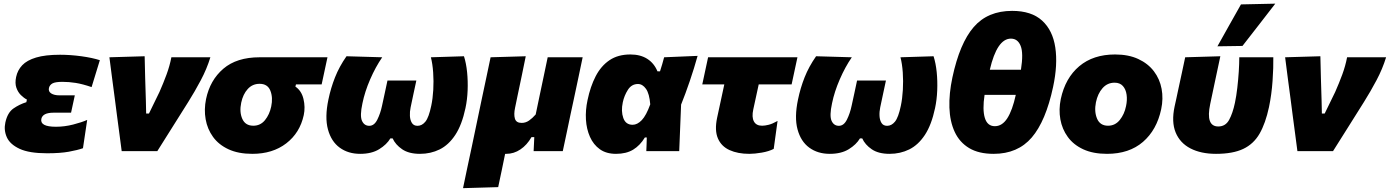

<svg xmlns="http://www.w3.org/2000/svg" viewBox="-20 -806 7412 1024"><path d="M231 11.5Q136 11.5 84.8 -12.2Q33.5 -36 16.5 -73.8Q-0.5 -111.5 8.5 -152.5Q20 -205.5 51.8 -227.5Q83.5 -249.5 120.5 -261L123.5 -275Q107.5 -283 91.5 -298.8Q75.5 -314.5 67.2 -338.5Q59 -362.5 66 -395.5Q73.5 -431.5 98.5 -458Q123.5 -484.5 172.5 -499.2Q221.5 -514 300.5 -514Q355.5 -514 414 -506Q472.5 -498 512.5 -485L468.5 -341.5Q420 -358 383.8 -363.8Q347.5 -369.5 313 -369.5Q274.5 -369.5 259.5 -361Q244.5 -352.5 241 -336.5Q237 -318 253 -307.8Q269 -297.5 297 -297.5H379L359 -205H265.5Q207.5 -205 200.5 -172Q192 -130 278.5 -130Q324.5 -130 370.2 -141.8Q416 -153.5 445 -166.5L422.5 -15.5Q392.5 -5 346.8 3.2Q301 11.5 231 11.5Z M629 0Q623 -46 616.5 -95.2Q610 -144.5 604 -189.5L592.5 -278.5Q585 -333.5 577.8 -389.8Q570.5 -446 563.5 -500.5L751.5 -506Q752.5 -455 754.2 -390.8Q756 -326.5 758 -268.5L759.5 -200.5H774.5L830.5 -315.5Q851.5 -363 868.2 -408.5Q885 -454 894 -500.5H1102Q1083 -438.5 1051 -378.2Q1019 -318 984.5 -263Q942 -195.5 900.2 -129Q858.5 -62.5 819 0Z M1325.5 14.5Q1251 14.5 1198.8 -9.8Q1146.5 -34 1116.2 -75.8Q1086 -117.5 1076.8 -169.8Q1067.5 -222 1079 -278Q1100 -378.5 1171.2 -439.5Q1242.5 -500.5 1364.5 -500.5H1726.5L1695.5 -356H1558.5L1555.5 -344Q1588 -322 1598.5 -278.2Q1609 -234.5 1600 -192Q1579.5 -97.5 1506.8 -41.5Q1434 14.5 1325.5 14.5ZM1331 -135.5Q1369 -135.5 1393.2 -165.2Q1417.5 -195 1426.5 -238Q1436.5 -285.5 1422 -322.2Q1407.5 -359 1364.5 -359Q1326.5 -359 1301.2 -331.2Q1276 -303.5 1266.5 -258.5Q1256 -209 1272.2 -172.2Q1288.5 -135.5 1331 -135.5Z M1901 14.5Q1837 14.5 1791.8 -18.5Q1746.5 -51.5 1729 -116Q1711.5 -180.5 1731.5 -275Q1744 -336 1766.8 -393.5Q1789.5 -451 1828 -506L2018.5 -500.5Q1983 -449 1954.2 -382.8Q1925.5 -316.5 1913 -255Q1898.5 -188.5 1910.5 -161.8Q1922.5 -135 1949.5 -135Q1976 -135 1992.5 -168.2Q2009 -201.5 2017.5 -242Q2024.5 -273.5 2032.2 -309.8Q2040 -346 2046.5 -376.5H2200.5Q2193.5 -344 2185.2 -305.5Q2177 -267 2170 -233.5Q2165 -210 2166.2 -187.5Q2167.5 -165 2177 -150Q2186.5 -135 2207 -135Q2230.5 -135 2248.8 -157.2Q2267 -179.5 2280 -242Q2288 -279.5 2290.8 -326.5Q2293.5 -373.5 2290.2 -419.8Q2287 -466 2278 -500.5L2454.5 -506Q2466.5 -468.5 2471.2 -421Q2476 -373.5 2474 -323.8Q2472 -274 2462.5 -229.5Q2443.5 -140 2408.2 -86.5Q2373 -33 2325 -9.2Q2277 14.5 2220 14.5Q2160.5 14.5 2124.8 -10Q2089 -34.5 2074 -68H2062Q2042.5 -35 2002.2 -10.2Q1962 14.5 1901 14.5Z M2449.5 197.5Q2460.5 145 2471.5 92.2Q2482.5 39.5 2496 -22.5L2548 -271Q2563.5 -343.5 2574.5 -395.8Q2585.5 -448 2596.5 -500.5L2784 -506Q2773.5 -454 2762.8 -402.5Q2752 -351 2740.5 -296.5L2727 -231Q2719.5 -196 2726.2 -173.2Q2733 -150.5 2762 -150.5Q2783.5 -150.5 2801.5 -163Q2819.5 -175.5 2837 -195.5L2858 -296Q2869.5 -351 2879.8 -399.2Q2890 -447.5 2901 -500.5H3087.5Q3076.5 -446.5 3065.5 -395.5Q3054.5 -344.5 3039.5 -273L3023 -196.5Q3014 -153.5 3003.5 -103.5Q2993 -53.5 2981.5 0H2826Q2827 -18.5 2827.8 -37.2Q2828.5 -56 2829.5 -74.5H2814.5Q2790.5 -32.5 2755.5 -9Q2720.5 14.5 2680 14.5Q2677 14.5 2674 14.5Q2664.5 60 2655.8 103Q2647 146 2637 192Z M3265.5 14.5Q3213.5 14.5 3179.2 -10Q3145 -34.5 3126.5 -76Q3108 -117.5 3105 -168.2Q3102 -219 3113.5 -272Q3128.5 -344.5 3157 -399.5Q3185.5 -454.5 3230.8 -485Q3276 -515.5 3342 -515.5Q3395.5 -515.5 3432 -492.2Q3468.5 -469 3486.5 -425.5H3500Q3506.5 -445 3511.8 -463.5Q3517 -482 3522 -500.5L3700.5 -508Q3682.5 -443 3659 -374Q3635.5 -305 3612.5 -248Q3610 -186 3607.5 -124Q3605 -62 3602.5 0H3427Q3428 -18.5 3428.5 -36.8Q3429 -55 3429.5 -73H3419.5Q3393.5 -30 3356.8 -7.8Q3320 14.5 3265.5 14.5ZM3354 -140.5Q3379 -140.5 3402.8 -165.2Q3426.5 -190 3448 -249.5Q3443.5 -306.5 3425.2 -332.2Q3407 -358 3382.5 -358Q3348.5 -358 3328.8 -327Q3309 -296 3301.5 -260Q3291.5 -213 3304.2 -176.8Q3317 -140.5 3354 -140.5Z M3976.5 14.5Q3915 14.5 3871 -5.5Q3827 -25.5 3808.8 -68Q3790.5 -110.5 3804.5 -177.5Q3813 -216.5 3821.5 -256.2Q3830 -296 3843 -356H3725.5L3756.5 -500.5H4233L4202 -356H4026.5Q4019 -322.5 4012 -289.2Q4005 -256 3997.5 -222.5Q3988.5 -181.5 4000.8 -158.5Q4013 -135.5 4044.5 -135.5Q4059.5 -135.5 4079.5 -140.5Q4099.5 -145.5 4127 -161L4106.5 -12Q4080.5 1.5 4042.5 8Q4004.5 14.5 3976.5 14.5Z M4405.5 14.5Q4341.5 14.5 4296.2 -18.5Q4251 -51.5 4233.5 -116Q4216 -180.5 4236 -275Q4248.5 -336 4271.2 -393.5Q4294 -451 4332.5 -506L4523 -500.5Q4487.5 -449 4458.8 -382.8Q4430 -316.5 4417.5 -255Q4403 -188.5 4415 -161.8Q4427 -135 4454 -135Q4480.5 -135 4497 -168.2Q4513.5 -201.5 4522 -242Q4529 -273.5 4536.8 -309.8Q4544.5 -346 4551 -376.5H4705Q4698 -344 4689.8 -305.5Q4681.5 -267 4674.5 -233.5Q4669.5 -210 4670.8 -187.5Q4672 -165 4681.5 -150Q4691 -135 4711.5 -135Q4735 -135 4753.2 -157.2Q4771.5 -179.5 4784.5 -242Q4792.5 -279.5 4795.2 -326.5Q4798 -373.5 4794.8 -419.8Q4791.5 -466 4782.5 -500.5L4959 -506Q4971 -468.5 4975.8 -421Q4980.5 -373.5 4978.5 -323.8Q4976.5 -274 4967 -229.5Q4948 -140 4912.8 -86.5Q4877.5 -33 4829.5 -9.2Q4781.5 14.5 4724.5 14.5Q4665 14.5 4629.2 -10Q4593.5 -34.5 4578.5 -68H4566.5Q4547 -35 4506.8 -10.2Q4466.5 14.5 4405.5 14.5Z M5279.5 14.5Q5200 14.5 5148.8 -16.2Q5097.5 -47 5071.8 -102.5Q5046 -158 5043.5 -232.2Q5041 -306.5 5059.5 -393Q5098.5 -575.5 5173.2 -661.8Q5248 -748 5378 -748Q5481 -748 5537.8 -696.2Q5594.5 -644.5 5608.2 -553Q5622 -461.5 5596.5 -342.5Q5557.5 -160 5482.8 -72.8Q5408 14.5 5279.5 14.5ZM5371.5 -600Q5297.5 -600 5259 -434H5425Q5439 -522.5 5423.5 -561.2Q5408 -600 5371.5 -600ZM5286 -133Q5325 -133 5352.2 -175.2Q5379.5 -217.5 5397.5 -300H5231Q5219 -221 5232.5 -177Q5246 -133 5286 -133Z M5884 14.5Q5809.5 14.5 5757.2 -9.8Q5705 -34 5674.8 -75.8Q5644.5 -117.5 5635.2 -169.8Q5626 -222 5637.5 -278Q5661.5 -390 5736 -452.8Q5810.5 -515.5 5927 -515.5Q5999 -515.5 6051 -491.2Q6103 -467 6134.2 -425.8Q6165.5 -384.5 6175.2 -332.2Q6185 -280 6173 -223.5Q6149.5 -113 6075.8 -49.2Q6002 14.5 5884 14.5ZM5889.5 -135.5Q5927.5 -135.5 5952.2 -166.2Q5977 -197 5985.5 -240Q5992.5 -272.5 5988.5 -301Q5984.5 -329.5 5968.8 -347.2Q5953 -365 5924.5 -365Q5886 -365 5860.2 -335.8Q5834.5 -306.5 5825 -260.5Q5815 -211 5831 -173.2Q5847 -135.5 5889.5 -135.5Z M6465.5 14.5Q6385 14.5 6329 -14.5Q6273 -43.5 6250 -99.8Q6227 -156 6244.5 -238Q6249.5 -260 6253.5 -278.8Q6257.5 -297.5 6261.5 -316.5Q6274 -374.5 6283 -416Q6292 -457.5 6301 -500.5L6488.5 -506Q6472 -428.5 6458 -362.8Q6444 -297 6434.5 -251.5Q6409 -131.5 6477.5 -131.5Q6516 -131.5 6535.2 -166.5Q6554.5 -201.5 6566.5 -258.5Q6574 -294.5 6579 -338Q6584 -381.5 6586.8 -424.2Q6589.5 -467 6589.5 -500.5H6771Q6772 -447 6767 -374.8Q6762 -302.5 6748 -235Q6729.5 -148.5 6697.8 -93.2Q6666 -38 6610.5 -11.8Q6555 14.5 6465.5 14.5ZM6473 -559Q6504.5 -615.5 6535.8 -671.2Q6567 -727 6598.5 -782.5L6781.5 -786.5Q6736.5 -728 6692.5 -671.5Q6648.5 -615 6606.5 -561Z M6899.5 0Q6893.5 -46 6887 -95.2Q6880.5 -144.5 6874.5 -189.5L6863 -278.5Q6855.5 -333.5 6848.2 -389.8Q6841 -446 6834 -500.5L7022 -506Q7023 -455 7024.8 -390.8Q7026.5 -326.5 7028.5 -268.5L7030 -200.5H7045L7101 -315.5Q7122 -363 7138.8 -408.5Q7155.5 -454 7164.5 -500.5H7372.5Q7353.5 -438.5 7321.5 -378.2Q7289.5 -318 7255 -263Q7212.5 -195.5 7170.8 -129Q7129 -62.5 7089.5 0Z"/></svg>

Font: Commissioner ExtraBold
Style: Italic
Weight: 800
Italic angle: -12°
Designer: Kostas Bartsokas
Foundry: Kostas Bartsokas
Version: Version 1.000; ttfautohint (v1.8.3)